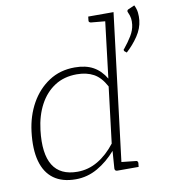

<svg xmlns="http://www.w3.org/2000/svg" viewBox="-83 -811 786 889"><g transform="rotate(-10 310.0 -367.0)"><path d="M202 6Q139 6 99 -23Q59 -52 43.5 -108.5Q28 -165 38 -247Q47 -320 79.5 -378Q112 -436 164.5 -470.5Q217 -505 286 -505Q338 -505 373 -485.5Q408 -466 431 -427L467 -726H508L419 0H398Q386 0 386 -12L392 -94Q353 -49 305 -21.5Q257 6 202 6ZM216 -27Q267 -27 312 -53.5Q357 -80 394 -128L426 -391Q402 -436 369 -454Q336 -472 290 -472Q230 -472 186 -443.5Q142 -415 115 -364.5Q88 -314 80 -247Q67 -137 101 -82Q135 -27 216 -27ZM480 -726 472 -690 396 -697Q392 -698 389 -700.5Q386 -703 387 -708L389 -726ZM406 0 415 -37 490 -29Q495 -29 497.5 -26Q500 -23 500 -18L498 0ZM581 -728 608 -740Q617 -722 619 -704Q621 -686 619 -668Q615 -630 591.5 -595Q568 -560 536 -531L526 -539Q524 -541 524 -545Q524 -546 524.5 -547.5Q525 -549 527 -550Q549 -577 564.5 -602.5Q580 -628 583 -654Q585 -670 583 -683.5Q581 -697 574 -712Q573 -714 572.5 -716Q572 -718 572 -719Q573 -726 581 -728Z"/></g></svg>

Font: Aleo ExtraLight
Style: Italic
Weight: 250
Italic angle: -7°
Designer: Alessio Laiso
Foundry: Alessio Laiso
Version: Version 2.001;gftools[0.9.29]